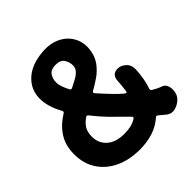

<svg xmlns="http://www.w3.org/2000/svg" viewBox="-192 -828 998 998"><g transform="rotate(-45 306.5 -329.0)"><path d="M273 30Q195 30 136.5 2.5Q78 -25 45 -75.5Q12 -126 12 -194Q12 -259 41 -304.5Q70 -350 124 -384Q133 -389 128 -398Q110 -430 100 -462.5Q90 -495 90 -525Q90 -591 138 -635.5Q186 -680 272 -687Q330 -692 373 -671.5Q416 -651 438 -612Q460 -573 455 -524Q450 -479 427 -447.5Q404 -416 373.5 -395Q343 -374 314 -358Q305 -353 312 -344Q328 -326 344.5 -308Q361 -290 379 -271.5Q397 -253 418 -235Q426 -228 430 -228.5Q434 -229 435 -235Q437 -250 439 -267Q441 -284 442 -304Q443 -327 454.5 -338.5Q466 -350 486 -350H489Q510 -350 531.5 -331Q553 -312 551 -277Q549 -243 543.5 -213.5Q538 -184 529 -159Q527 -150 535 -145Q549 -137 561 -131Q573 -125 583 -122Q598 -117 605 -104.5Q612 -92 613 -75.5Q614 -59 609 -43.5Q604 -28 594 -18L591 -15Q571 4 545.5 10Q520 16 499 0Q490 -8 481 -15Q472 -22 463 -30Q456 -36 449 -30Q413 2 368 16Q323 30 273 30ZM273 -85Q299 -85 321 -90Q343 -95 361 -107Q366 -110 366 -114Q366 -118 362 -121Q335 -149 314 -169Q293 -189 276.5 -206Q260 -223 243.5 -242Q227 -261 207 -286Q200 -293 193 -287Q169 -271 155.5 -249.5Q142 -228 142 -194Q142 -146 176 -115.5Q210 -85 273 -85ZM248 -446Q272 -458 292 -469Q312 -480 323.5 -494Q335 -508 335 -525Q335 -552 321 -572Q307 -592 273 -592Q238 -592 224 -572Q210 -552 210 -525Q210 -508 217 -489Q224 -470 234 -451Q239 -442 248 -446Z"/></g></svg>

Font: Winky Sans Medium
Style: Regular
Weight: 500
Designer: Simon Atzbach
Foundry: typofactur
Version: Version 1.205